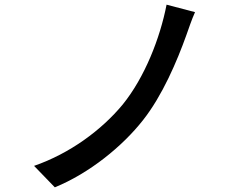

<svg xmlns="http://www.w3.org/2000/svg" viewBox="-20 -777 1040 823"><path d="M816 -725 694 -757C666 -613 600 -445 506 -329C415 -219 279 -119 126 -66L215 26C364 -35 505 -150 593 -262C676 -367 739 -515 779 -627C789 -655 802 -694 816 -725Z"/></svg>

Font: Noto Sans JP Medium
Style: Regular
Weight: 500
Designer: Ryoko NISHIZUKA 西塚涼子 (kana, bopomofo & ideographs); Paul D. Hunt (Latin, Greek & Cyrillic); Sandoll Communications 산돌커뮤니
Foundry: Adobe
Version: Version 2.004;hotconv 1.0.118;makeotfexe 2.5.65603